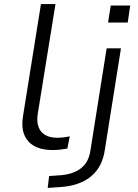

<svg xmlns="http://www.w3.org/2000/svg" viewBox="-20 -725 673 938"><path d="M238 8Q156 8 118 -35Q80 -78 92 -155L180 -705H251L164 -166Q159 -131 168 -105.5Q177 -80 200 -66Q223 -52 259 -52Q273 -52 290 -54Q307 -56 321 -59L309 1Q290 4 273 6Q256 8 238 8ZM508 -615 521 -698H616L604 -615ZM213 193 220 135 277 131Q338 126 375 97.5Q412 69 421 15L501 -489H571L492 8Q486 49 469.5 81Q453 113 425.5 136Q398 159 360 172.5Q322 186 273 189Z"/></svg>

Font: Nunito Sans 10pt Expanded Light
Style: Italic
Weight: 300
Width: 7
Italic angle: -9°
Designer: Vernon Adams
Foundry: Vernon Adams
Version: Version 3.101;gftools[0.9.27]